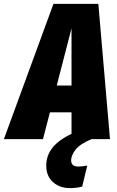

<svg xmlns="http://www.w3.org/2000/svg" viewBox="-78 -716 604 988"><path d="M288 109Q288 141 325 141Q343 141 371 136L345 244Q316 252 282 252Q229 252 194.5 221Q160 190 160 136Q160 33 290 -27V-138H179L143 0H-58L197 -696H428L488 0H393Q333 25 310.5 54.5Q288 84 288 109ZM214 -276H290V-570Z"/></svg>

Font: Fira Sans Extra Condensed Black
Style: Italic
Weight: 900
Width: 3
Italic angle: -8°
Designer: Carrois Corporate & Edenspiekermann AG
Foundry: Carrois Corporate GbR & Edenspiekermann AG
Version: Version 4.203